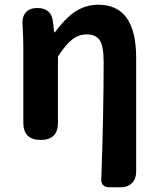

<svg xmlns="http://www.w3.org/2000/svg" viewBox="-20 -594 671 815"><path d="M443 201Q427 201 418 192Q409 183 410 167Q420 -116 420 -331Q420 -396 404 -422Q388 -448 348 -448Q314 -448 286 -426Q259 -405 226 -354V-73Q226 0 153 0Q79 0 79 -73V-393Q79 -434 76 -483Q72 -519 88 -539.5Q104 -560 139 -560Q199 -560 205 -500L210 -457H213Q255 -514 295 -542Q342 -574 397 -574Q558 -574 558 -349V-74V136Q558 165 540 183Q522 201 493 201H483Z"/></svg>

Font: GenSenRounded2 TW B
Style: Regular
Weight: 700
Version: Version 2.000;PS 2;hotconv 16.6.51;makeotf.lib2.5.65220 DEVE